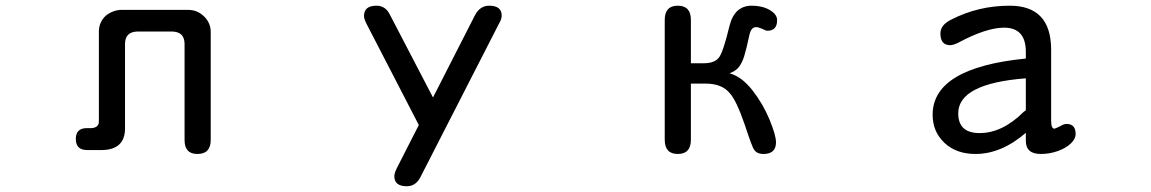

<svg xmlns="http://www.w3.org/2000/svg" viewBox="-20 -519 4040 674"><path d="M586.9 -408.2H460Q419.9 -406.2 418.9 -366.2V-68.4Q418.9 7.8 335 7.8H286.1Q246.1 7.8 246.1 -31.2Q246.1 -69.3 285.2 -69.3H301.8Q327.1 -71.3 327.1 -92.8V-407.2Q327.1 -442.4 352.5 -464.8Q377.9 -484.4 408.2 -484.4H639.6Q672.9 -484.4 696.3 -461.4Q719.7 -438.5 719.7 -407.2V-27.3Q719.7 21.5 672.9 21.5Q627.9 21.5 627.9 -27.3V-366.2Q627 -406.2 586.9 -408.2Z M1257.8 -462.9Q1257.8 -499 1301.8 -499Q1334 -499 1349.6 -465.8L1500 -176.8L1646.5 -463.9Q1664.1 -499 1697.3 -499Q1741.2 -499 1741.2 -463.9Q1741.2 -452.1 1731.4 -435.5L1457 100.6Q1440.4 134.8 1408.2 134.8Q1364.3 134.8 1364.3 99.6Q1364.3 88.9 1373 71.3L1450.2 -80.1L1266.6 -435.5Q1257.8 -452.1 1257.8 -462.9Z M2504.9 -318.4Q2519.5 -339.8 2541 -428.7Q2558.6 -499 2619.1 -499Q2656.2 -499 2682.1 -483.9Q2708 -468.8 2708 -448.2Q2708 -411.1 2673.8 -411.1Q2668 -411.1 2655.3 -418Q2641.6 -423.8 2633.8 -423.8Q2616.2 -423.8 2610.4 -394.5Q2599.6 -344.7 2592.3 -321.3Q2585 -297.9 2573.7 -283.7Q2562.5 -269.5 2541 -261.7Q2584 -250 2621.6 -201.7Q2659.2 -153.3 2681.6 -98.6Q2704.1 -43.9 2704.1 -19.5Q2704.1 21.5 2660.2 21.5Q2636.7 21.5 2627 5.9Q2621.1 0 2593.8 -83Q2565.4 -165 2543 -190.4Q2515.6 -225.6 2456.1 -225.6H2405.3V-28.3Q2405.3 21.5 2359.4 21.5Q2313.5 21.5 2313.5 -28.3V-449.2Q2313.5 -499 2359.4 -499Q2405.3 -499 2405.3 -449.2V-296.9H2450.2Q2489.3 -296.9 2504.9 -318.4Z M3404.3 21.5Q3336.9 21.5 3295.4 -17.6Q3253.9 -56.6 3253.9 -116.2Q3253.9 -281.2 3581.1 -313.5V-336.9Q3581.1 -421.9 3504.9 -421.9Q3442.4 -421.9 3343.8 -369.1Q3326.2 -360.4 3315.4 -360.4Q3281.2 -360.4 3281.2 -401.4Q3281.2 -431.6 3319.3 -450.2Q3414.1 -499 3524.4 -499Q3668.9 -499 3669.9 -346.7V-96.7Q3669.9 -67.4 3680.7 -67.4Q3684.6 -67.4 3700.2 -75.2Q3714.8 -84 3723.6 -84Q3755.9 -84 3755.9 -48.8Q3755.9 -31.2 3738.8 -15.1Q3721.7 1 3693.4 11.2Q3665 21.5 3633.8 21.5Q3581.1 21.5 3581.1 -24.4V-52.7Q3495.1 21.5 3404.3 21.5ZM3343.8 -121.1Q3343.8 -51.8 3418.9 -51.8Q3499 -51.8 3574.2 -127Q3581.1 -130.9 3581.1 -132.8V-244.1Q3343.8 -225.6 3343.8 -121.1Z"/></svg>

Font: jf-openhuninn-1.1
Style: Regular
Weight: 400
Designer: [Kosugi Maru]
      Designed by Motoya company      

      [Varela Round]
      Joe Prince(Latin component); Avraham Co
Foundry: justfont CO.,LTD.
Version: 1.1